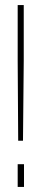

<svg xmlns="http://www.w3.org/2000/svg" viewBox="-20 -740 163 760"><path d="M52 -183H71L74 -500V-720H50V-500ZM50 0H75V-90H50Z"/></svg>

Font: Aspekta 50
Style: Regular
Weight: 50
Designer: Ivo Dolenc
Version: Version 2.000